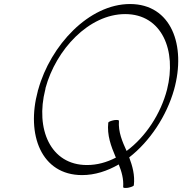

<svg xmlns="http://www.w3.org/2000/svg" viewBox="-20 -845 906 954"><path d="M616 88C631 85 644 80 645 76C651 25 638 -20 622 -63C725 -143 808 -269 845 -400C906 -620 831 -825 626 -825C422 -825 231 -620 170 -400C169 -398 168 -396 168 -393C109 -176 185 25 388 25C451 25 513 5 570 -28C584 7 595 44 592 84C591 89 601 90 616 88ZM518 -236C511 -173 532 -118 554 -66L556 -62C510 -38 462 -25 412 -25C230 -25 155 -205 205 -400C206 -402 206 -404 206 -407C258 -599 422 -775 602 -775C784 -775 859 -595 810 -400C779 -280 704 -165 609 -95C588 -141 567 -189 571 -244C572 -249 561 -250 547 -248C532 -245 519 -240 518 -236Z"/></svg>

Font: Nupuram Thin Italic
Style: Regular
Weight: 100
Designer: Santhosh Thottingal (santhosh.thottingal@gmail.com)
Foundry: SMC
Version: Version 1.000